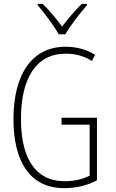

<svg xmlns="http://www.w3.org/2000/svg" viewBox="-20 -968 603 998"><path d="M285 -790H320C344 -833 396 -900 432 -941V-948H405C368 -912 332 -868 303 -830C274 -868 237 -914 202 -948H176V-941C210 -901 261 -834 285 -790ZM314 10C374 10 436 -4 484 -31V-356H300V-320H446V-55C413 -38 367 -26 316 -26C165 -26 89 -144 89 -350C89 -558 166 -689 321 -689C362 -689 411 -681 458 -651L474 -683C427 -714 370 -725 321 -725C142 -725 50 -576 50 -349C50 -129 135 10 314 10Z"/></svg>

Font: Noto Sans Mono SemiCondensed ExtraLight
Style: Regular
Weight: 200
Width: 4
Designer: Monotype Design Team
Foundry: Monotype Imaging Inc.
Version: Version 2.014